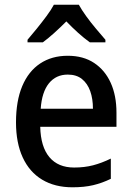

<svg xmlns="http://www.w3.org/2000/svg" viewBox="-20 -786 560 816"><path d="M268 -549Q334 -549 380 -518.5Q426 -488 450.5 -434Q475 -380 475 -307V-247H151Q153 -162 190 -118Q227 -74 295 -74Q339 -74 375.5 -83.5Q412 -93 451 -112V-26Q414 -8 376 1Q338 10 288 10Q213 10 159 -22.5Q105 -55 76.5 -117Q48 -179 48 -266Q48 -357 74.5 -420Q101 -483 150.5 -516Q200 -549 268 -549ZM268 -469Q218 -469 188 -432Q158 -395 153 -324H375Q375 -366 363.5 -398.5Q352 -431 328.5 -450Q305 -469 268 -469ZM315 -766Q327 -744 346.5 -717Q366 -690 388 -664Q410 -638 428 -617V-606H362Q338 -623 312.5 -646Q287 -669 262 -695Q236 -669 210.5 -646Q185 -623 162 -606H97V-617Q115 -638 136.5 -664.5Q158 -691 178 -718Q198 -745 209 -766Z"/></svg>

Font: Noto Sans Hebrew SemiCondensed Medium
Style: Regular
Weight: 500
Width: 4
Designer: Monotype Design Team
Foundry: Monotype Imaging Inc.
Version: Version 2.003